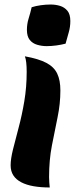

<svg xmlns="http://www.w3.org/2000/svg" viewBox="-20 -600 358 849"><path d="M27 131Q27 103 37.5 60.5Q48 18 62.5 -36Q77 -90 87.5 -152.5Q98 -215 98 -282Q98 -306 96 -323.5Q94 -341 90 -351Q151 -340 185 -322Q219 -304 233 -274.5Q247 -245 247 -200Q247 -141 234.5 -81Q222 -21 209.5 43.5Q197 108 197 183Q197 197 198 207.5Q199 218 200 229Q161 229 129 223.5Q97 218 74 206Q51 194 39 175.5Q27 157 27 131ZM120 -568Q139 -574 161 -577Q183 -580 204 -580Q226 -580 245.5 -574Q265 -568 278 -552.5Q291 -537 291 -507Q291 -481 284 -457Q277 -433 270 -407Q251 -402 229 -399Q207 -396 186 -396Q165 -396 144.5 -402Q124 -408 111.5 -423.5Q99 -439 99 -468Q99 -494 106.5 -518Q114 -542 120 -568Z"/></svg>

Font: Merienda ExtraBold
Style: Regular
Weight: 800
Designer: Eduardo Rodriguez Tunni
Foundry: Eduardo Rodriguez Tunni
Version: Version 2.001